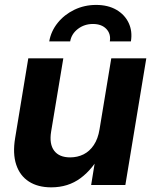

<svg xmlns="http://www.w3.org/2000/svg" viewBox="-20 -763 634 792"><path d="M191.4 9.8Q136.2 9.8 99.1 -14.2Q62 -38.1 46.9 -83.7Q31.7 -129.4 42.5 -193.8L96.7 -522.5H241.2L190.9 -220.2Q182.6 -168.9 203.4 -141.4Q224.1 -113.8 269.5 -113.8Q299.3 -113.8 324.5 -126.2Q349.6 -138.7 366.9 -164.6Q384.3 -190.4 390.6 -229.5L439 -522.5H583.5L497.1 0H356L377.9 -134.8H398.9Q363.8 -66.4 312.5 -28.3Q261.2 9.8 191.4 9.8ZM376.5 -742.7Q425.3 -742.7 460 -722.7Q494.6 -702.6 510.7 -668.5Q526.9 -634.3 520 -592.3H433.1Q438 -623.5 418.5 -643.8Q398.9 -664.1 363.3 -664.1Q328.1 -664.1 301.5 -643.8Q274.9 -623.5 269.5 -592.3H183.1Q190.4 -634.3 217.8 -668.5Q245.1 -702.6 286.6 -722.7Q328.1 -742.7 376.5 -742.7Z"/></svg>

Font: Inter 28pt
Style: Bold Italic
Weight: 700
Italic angle: -9.3988°
Designer: Rasmus Andersson
Foundry: rsms
Version: Version 4.001;git-66647c0bb